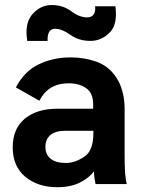

<svg xmlns="http://www.w3.org/2000/svg" viewBox="-20 -742 572 774"><path d="M171.9 -577.1Q170.9 -599.6 177.7 -612.3Q184.6 -626 202.1 -626Q229.5 -626 263.7 -601.6Q297.9 -577.1 344.7 -577.1Q388.7 -577.1 421.9 -610.4Q447.3 -635.7 447.3 -684.6Q447.3 -700.2 445.3 -716.8Q418 -716.8 363.3 -716.8Q366.2 -696.3 357.4 -683.6Q349.6 -671.9 331.1 -671.9Q299.8 -671.9 266.6 -697.3Q233.4 -721.7 188.5 -721.7Q143.6 -721.7 111.3 -685.5Q86.9 -658.2 86.9 -612.3Q86.9 -595.7 89.8 -577.1Q117.2 -577.1 171.9 -577.1ZM491.2 0Q487.3 -11.7 484.4 -43.9Q482.4 -75.2 482.4 -112.3Q482.4 -175.8 482.4 -301.8Q482.4 -343.8 472.7 -376Q463.9 -408.2 447.3 -431.6Q418 -475.6 369.1 -493.2Q319.3 -510.7 264.6 -510.7Q195.3 -510.7 137.7 -483.4Q79.1 -456.1 43.9 -389.6Q75.2 -372.1 138.7 -335.9Q156.2 -370.1 184.6 -387.7Q213.9 -406.2 256.8 -406.2Q299.8 -406.2 327.1 -386.7Q355.5 -367.2 355.5 -321.3Q355.5 -315.4 355.5 -303.7Q319.3 -303.7 210.9 -303.7Q128.9 -303.7 80.1 -263.7Q31.2 -222.7 31.2 -148.4Q31.2 -71.3 82 -29.3Q132.8 12.7 210.9 12.7Q264.6 12.7 301.8 -5.9Q338.9 -24.4 358.4 -50.8Q359.4 -34.2 361.3 -21.5Q363.3 -7.8 365.2 0Q407.2 0 491.2 0ZM356.4 -205.1Q356.4 -132.8 318.4 -109.4Q281.2 -85 246.1 -85Q206.1 -85 184.6 -101.6Q163.1 -118.2 163.1 -150.4Q163.1 -179.7 182.6 -197.3Q203.1 -214.8 242.2 -214.8Q280.3 -214.8 356.4 -214.8Q356.4 -212.9 356.4 -205.1Z"/></svg>

Font: BM-Biotif
Style: Bold
Weight: 400
Designer: Deni Anggara
Version: Version 1.000;PS 001.000;hotconv 1.0.88;makeotf.lib2.5.64776